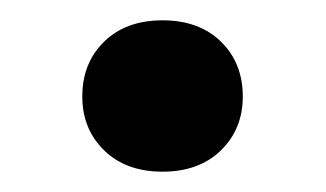

<svg xmlns="http://www.w3.org/2000/svg" viewBox="-20 -161 321 189"><path d="M140 8Q104 8 82.5 -13Q61 -34 61 -66Q61 -99 82.5 -120Q104 -141 140 -141Q176 -141 197.5 -120Q219 -99 219 -66Q219 -34 197.5 -13Q176 8 140 8Z"/></svg>

Font: Gantari
Style: Bold
Weight: 700
Designer: Anugrah Pasau
Foundry: Lafontype
Version: Version 1.000; ttfautohint (v1.6)